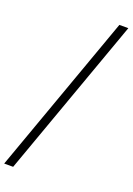

<svg xmlns="http://www.w3.org/2000/svg" viewBox="-227 -837 824 1187"><g transform="rotate(20 185.0 -243.5)"><path d="M400 -768 24 281H-35L341 -768Z"/></g></svg>

Font: Triodion
Style: Regular
Weight: 400
Version: Version 1.201; ttfautohint (v1.8.4.7-5d5b)